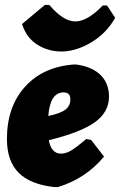

<svg xmlns="http://www.w3.org/2000/svg" viewBox="-20 -744 485 775"><path d="M412 -722 445 -672Q410 -611 352.5 -575.5Q295 -540 239 -536.5Q183 -533 135 -561Q87 -589 69 -647L161 -724H179Q235 -658 283.5 -657.5Q332 -657 395 -722ZM400 -112Q326 -23 214 11H198Q101 0 54.5 -47.5Q8 -95 8 -183Q8 -314 82 -395Q156 -476 283 -484L299 -482Q358 -471 389 -438Q420 -405 420 -354Q420 -292 363.5 -251Q307 -210 177 -178Q187 -124 226 -124Q246 -124 266.5 -136Q287 -148 328 -183L348 -179ZM237 -371Q182 -371 175 -276Q224 -286 244 -301.5Q264 -317 264 -343Q264 -371 237 -371Z"/></svg>

Font: Alegreya Sans Black
Style: Italic
Weight: 900
Italic angle: -7°
Designer: Juan Pablo del Peral
Foundry: Huerta Tipografica
Version: Version 2.007